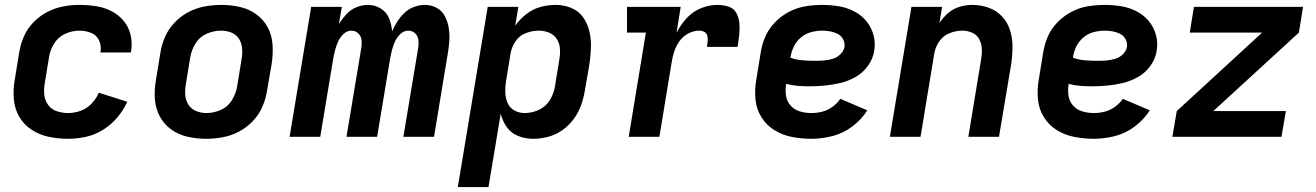

<svg xmlns="http://www.w3.org/2000/svg" viewBox="-20 -558 5368 783"><path d="M258 8Q294 8 330.5 0Q367 -8 400 -28.5Q433 -49 458 -78.5Q483 -108 499 -143L383 -180Q373 -156 353.5 -135.5Q334 -115 308.5 -106Q283 -97 258 -97Q235 -97 213 -104Q191 -111 177.5 -128.5Q164 -146 161 -168.5Q158 -191 162 -215L180 -325Q184 -353 200.5 -380Q217 -407 245.5 -420Q274 -433 303 -433Q328 -433 350.5 -424.5Q373 -416 383.5 -394Q394 -372 390 -347L389 -344H513Q514 -347 515 -351Q520 -385 512 -417.5Q504 -450 483 -474.5Q462 -499 433 -513.5Q404 -528 370.5 -533Q337 -538 303 -538Q270 -538 236.5 -531.5Q203 -525 171.5 -508.5Q140 -492 115 -465.5Q90 -439 76.5 -407Q63 -375 58 -342L40 -232Q33 -192 36.5 -152.5Q40 -113 59 -81Q78 -49 109.5 -28.5Q141 -8 179.5 0Q218 8 258 8Z M820 8Q853 8 887 2Q921 -4 953 -20.5Q985 -37 1010.5 -63.5Q1036 -90 1050 -122.5Q1064 -155 1069 -188L1088 -298Q1094 -337 1091.5 -375.5Q1089 -414 1072 -446Q1055 -478 1025.5 -499.5Q996 -521 959 -529.5Q922 -538 883 -538Q850 -538 816 -532Q782 -526 750 -509.5Q718 -493 692.5 -466.5Q667 -440 653 -407.5Q639 -375 634 -342L616 -232Q609 -193 611.5 -155Q614 -117 631 -84.5Q648 -52 677.5 -30.5Q707 -9 744.5 -0.5Q782 8 820 8ZM822 -97Q800 -97 780 -105Q760 -113 748.5 -131Q737 -149 735.5 -171Q734 -193 738 -215L756 -325Q761 -354 777.5 -381Q794 -408 823 -420.5Q852 -433 881 -433Q904 -433 924 -425Q944 -417 955 -399Q966 -381 967.5 -359.5Q969 -338 965 -315L947 -205Q942 -176 925.5 -149Q909 -122 880 -109.5Q851 -97 822 -97Z M1161 0H1286L1339 -319Q1342 -336 1346.5 -353.5Q1351 -371 1358.5 -388Q1366 -405 1380.5 -419Q1395 -433 1413 -433Q1430 -433 1441.5 -421.5Q1453 -410 1454.5 -393.5Q1456 -377 1453 -360L1393 0H1518L1571 -319Q1574 -336 1578.5 -353.5Q1583 -371 1590.5 -388Q1598 -405 1612.5 -419Q1627 -433 1645 -433Q1662 -433 1673.5 -421.5Q1685 -410 1686.5 -393.5Q1688 -377 1685 -360L1625 0H1750L1806 -339Q1811 -366 1812.5 -392.5Q1814 -419 1810 -444Q1806 -469 1794.5 -491.5Q1783 -514 1761 -526Q1739 -538 1712 -538Q1691 -538 1669 -530Q1647 -522 1630 -506Q1613 -490 1600.5 -470.5Q1588 -451 1579 -430Q1577 -458 1566.5 -483.5Q1556 -509 1532.5 -523.5Q1509 -538 1480 -538Q1457 -538 1433.5 -528.5Q1410 -519 1392.5 -500Q1375 -481 1362 -460L1374 -530H1249Z M1847 205H1972L2022 -94Q2029 -65 2046.5 -40Q2064 -15 2093 -3.5Q2122 8 2154 8Q2184 8 2215 0Q2246 -8 2273 -27Q2300 -46 2319.5 -72.5Q2339 -99 2349.5 -128.5Q2360 -158 2365 -188L2384 -298Q2389 -332 2390 -365.5Q2391 -399 2383.5 -430.5Q2376 -462 2357.5 -488Q2339 -514 2309 -526Q2279 -538 2245 -538Q2214 -538 2183.5 -529.5Q2153 -521 2126.5 -500.5Q2100 -480 2081 -453L2094 -530H1969ZM2120 -97Q2096 -97 2077 -108Q2058 -119 2049.5 -139.5Q2041 -160 2040.5 -183Q2040 -206 2044 -229L2062 -339Q2066 -365 2082 -389Q2098 -413 2124.5 -423Q2151 -433 2177 -433Q2199 -433 2219 -425Q2239 -417 2250.5 -399Q2262 -381 2263.5 -359.5Q2265 -338 2261 -315L2243 -205Q2239 -177 2222.5 -150Q2206 -123 2177.5 -110Q2149 -97 2120 -97Z M2544 0H2669L2719 -303Q2722 -325 2729.5 -347.5Q2737 -370 2751 -390Q2765 -410 2787 -421.5Q2809 -433 2831 -433Q2843 -433 2852.5 -428Q2862 -423 2864.5 -412Q2867 -401 2866 -389.5Q2865 -378 2863 -367H2988Q2992 -391 2994.5 -414.5Q2997 -438 2995.5 -461Q2994 -484 2983.5 -504Q2973 -524 2951 -531Q2929 -538 2906 -538Q2872 -538 2838.5 -524.5Q2805 -511 2780 -483.5Q2755 -456 2739 -424L2756 -530H2537V-425H2614Z M3289 8Q3331 8 3374.5 -3Q3418 -14 3455.5 -42Q3493 -70 3517 -108L3407 -155Q3394 -136 3374.5 -122Q3355 -108 3333 -102.5Q3311 -97 3289 -97Q3265 -97 3242.5 -103.5Q3220 -110 3204.5 -127Q3189 -144 3185.5 -167.5Q3182 -191 3186 -215V-216Q3208 -210 3232 -208Q3256 -206 3279 -206H3280Q3312 -206 3343.5 -209Q3375 -212 3407 -219.5Q3439 -227 3469 -244Q3499 -261 3519.5 -289.5Q3540 -318 3545 -350Q3551 -384 3542 -416Q3533 -448 3512.5 -472.5Q3492 -497 3463 -512Q3434 -527 3400.5 -532.5Q3367 -538 3333 -538Q3300 -538 3265.5 -532.5Q3231 -527 3199 -510.5Q3167 -494 3141 -467.5Q3115 -441 3101 -408.5Q3087 -376 3082 -342L3064 -232Q3057 -191 3061 -151.5Q3065 -112 3085.5 -79.5Q3106 -47 3138.5 -27Q3171 -7 3210 0.5Q3249 8 3289 8ZM3307 -310Q3280 -310 3253.5 -312Q3227 -314 3203 -323L3204 -325Q3207 -347 3217.5 -368.5Q3228 -390 3246.5 -405.5Q3265 -421 3288 -427Q3311 -433 3333 -433Q3350 -433 3366 -430Q3382 -427 3396 -420Q3410 -413 3418 -398.5Q3426 -384 3424 -367Q3421 -350 3407 -336.5Q3393 -323 3375.5 -318Q3358 -313 3341 -311.5Q3324 -310 3307 -310Z M3609 0H3734L3790 -339Q3794 -365 3810 -388.5Q3826 -412 3852 -422.5Q3878 -433 3904 -433Q3926 -433 3945 -424.5Q3964 -416 3973.5 -398Q3983 -380 3984 -358.5Q3985 -337 3981 -315L3929 0H4054L4104 -298Q4109 -333 4109 -368Q4109 -403 4099 -435Q4089 -467 4066.5 -491Q4044 -515 4012 -526.5Q3980 -538 3945 -538Q3920 -538 3894 -530.5Q3868 -523 3847 -505Q3826 -487 3811 -464L3822 -530H3697Z M4441 8Q4483 8 4526.5 -3Q4570 -14 4607.5 -42Q4645 -70 4669 -108L4559 -155Q4546 -136 4526.5 -122Q4507 -108 4485 -102.5Q4463 -97 4441 -97Q4417 -97 4394.5 -103.5Q4372 -110 4356.5 -127Q4341 -144 4337.5 -167.5Q4334 -191 4338 -215V-216Q4360 -210 4384 -208Q4408 -206 4431 -206H4432Q4464 -206 4495.5 -209Q4527 -212 4559 -219.5Q4591 -227 4621 -244Q4651 -261 4671.5 -289.5Q4692 -318 4697 -350Q4703 -384 4694 -416Q4685 -448 4664.5 -472.5Q4644 -497 4615 -512Q4586 -527 4552.5 -532.5Q4519 -538 4485 -538Q4452 -538 4417.5 -532.5Q4383 -527 4351 -510.5Q4319 -494 4293 -467.5Q4267 -441 4253 -408.5Q4239 -376 4234 -342L4216 -232Q4209 -191 4213 -151.5Q4217 -112 4237.5 -79.5Q4258 -47 4290.5 -27Q4323 -7 4362 0.5Q4401 8 4441 8ZM4459 -310Q4432 -310 4405.5 -312Q4379 -314 4355 -323L4356 -325Q4359 -347 4369.5 -368.5Q4380 -390 4398.5 -405.5Q4417 -421 4440 -427Q4463 -433 4485 -433Q4502 -433 4518 -430Q4534 -427 4548 -420Q4562 -413 4570 -398.5Q4578 -384 4576 -367Q4573 -350 4559 -336.5Q4545 -323 4527.5 -318Q4510 -313 4493 -311.5Q4476 -310 4459 -310Z M4761 0H5206L5224 -105H4928L5277 -425L5294 -530H4849L4832 -425H5127L4779 -105Z"/></svg>

Font: Iosevka Sparkle
Style: Bold Italic
Weight: 700
Italic angle: -9°
Designer: Belleve Invis
Foundry: Belleve Invis
Version: Version 4.5.0; ttfautohint (v1.8.3)